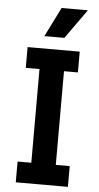

<svg xmlns="http://www.w3.org/2000/svg" viewBox="-60 -940 504 976"><g transform="rotate(5 191.5 -451.5)"><path d="M59 0V-106H129V-584H59V-690H325V-584H254V-106H325V0ZM139 -753 214 -903H348L241 -753Z"/></g></svg>

Font: Radio Canada Condensed SemiBold
Style: Regular
Weight: 600
Width: 3
Designer: Charles Daoud, Etienne Aubert Bonn, Alexandre Saumier Demers, Jacques Le Bailly
Foundry: Radio-Canada
Version: Version 2.104; ttfautohint (v1.8.4.7-5d5b);gftools[0.9.28.de